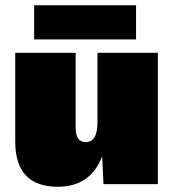

<svg xmlns="http://www.w3.org/2000/svg" viewBox="-20 -701 660 731"><path d="M498 -681V-551H110V-681ZM200 10Q38 10 38 -162V-500H268V-215Q268 -160 306 -160Q351 -160 351 -235V-500H581V0H374L369 -106Q325 10 200 10Z"/></svg>

Font: Elaine Sans Black
Style: Regular
Weight: 900
Designer: Wei Huang
Foundry: Wei Huang
Version: Version 2.001;December 24, 2019;FontCreator 12.0.0.2547 64-b